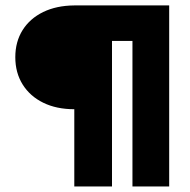

<svg xmlns="http://www.w3.org/2000/svg" viewBox="-20 -670 682 690"><path d="M247 -277.5Q183 -277.5 135.5 -300.8Q88 -324 61.5 -366.2Q35 -408.5 35 -464.5Q35 -520 61.2 -561.8Q87.5 -603.5 135.2 -626.8Q183 -650 247 -650.5H588V0H456V-523H382.5V0H247Z"/></svg>

Font: Overused Grotesk
Style: Bold
Weight: 710
Version: Version 0.004